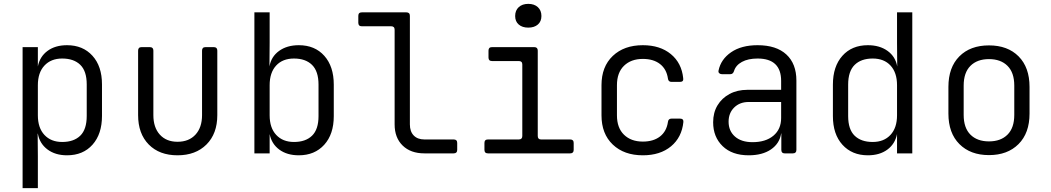

<svg xmlns="http://www.w3.org/2000/svg" viewBox="-20 -794 5440 994"><path d="M97 180V-550H176V-450Q186 -501 226 -530.5Q266 -560 327 -560Q409 -560 458.5 -505.5Q508 -451 508 -357V-194Q508 -100 459 -45Q410 10 327 10Q266 10 225.5 -20.5Q185 -51 176 -102H175L176 15V180ZM302 -59Q362 -59 395.5 -91.5Q429 -124 429 -194V-357Q429 -426 395.5 -458.5Q362 -491 302 -491Q244 -491 210 -454.5Q176 -418 176 -353V-197Q176 -132 210 -95.5Q244 -59 302 -59Z M899 10Q805 10 750 -46Q695 -102 695 -198V-532Q695 -550 713 -550H756Q774 -550 774 -532V-198Q774 -134 807.5 -97Q841 -60 899 -60Q958 -60 992 -97Q1026 -134 1026 -198V-532Q1026 -550 1044 -550H1087Q1105 -550 1105 -532V-198Q1105 -102 1049 -46Q993 10 899 10Z M1527 10Q1466 10 1426 -19.5Q1386 -49 1376 -100V0H1297V-730H1376V-573L1375 -450Q1384 -501 1425 -530.5Q1466 -560 1527 -560Q1610 -560 1659 -505Q1708 -450 1708 -356V-193Q1708 -99 1658.5 -44.5Q1609 10 1527 10ZM1502 -59Q1562 -59 1595.5 -91.5Q1629 -124 1629 -193V-356Q1629 -425 1595.5 -458Q1562 -491 1502 -491Q1443 -491 1409.5 -454.5Q1376 -418 1376 -353V-197Q1376 -132 1410 -95.5Q1444 -59 1502 -59Z M2177 0Q2106 0 2064.5 -40.5Q2023 -81 2023 -150V-640Q2023 -658 2005 -658H1853Q1835 -658 1835 -676V-712Q1835 -730 1853 -730H2084Q2102 -730 2102 -712V-150Q2102 -113 2122 -92.5Q2142 -72 2177 -72H2329Q2347 -72 2347 -54V-18Q2347 0 2329 0Z M2506 0Q2488 0 2488 -18V-54Q2488 -72 2506 -72H2666Q2684 -72 2684 -90V-460Q2684 -478 2666 -478H2527Q2509 -478 2509 -496V-532Q2509 -550 2527 -550H2746Q2764 -550 2764 -532V-90Q2764 -72 2781 -72H2932Q2950 -72 2950 -54V-18Q2950 0 2932 0ZM2715 -651Q2684 -651 2665.5 -667Q2647 -683 2647 -711Q2647 -740 2665.5 -757Q2684 -774 2715 -774Q2746 -774 2764.5 -757Q2783 -740 2783 -711Q2783 -683 2764.5 -667Q2746 -651 2715 -651Z M3308 10Q3211 10 3152.5 -45.5Q3094 -101 3094 -197V-353Q3094 -449 3152.5 -504.5Q3211 -560 3308 -560Q3397 -560 3453 -514Q3509 -468 3517 -389Q3520 -370 3500 -370H3457Q3440 -370 3438 -387Q3431 -436 3397 -462.5Q3363 -489 3308 -489Q3247 -489 3210.5 -453.5Q3174 -418 3174 -353V-197Q3174 -132 3210.5 -96.5Q3247 -61 3308 -61Q3363 -61 3397 -87.5Q3431 -114 3438 -163Q3440 -180 3457 -180H3500Q3519 -180 3518 -163Q3510 -83 3454 -36.5Q3398 10 3308 10Z M3856 10Q3770 10 3721 -37.5Q3672 -85 3672 -161Q3672 -211 3694.5 -248.5Q3717 -286 3757 -307.5Q3797 -329 3849 -329H4024V-375Q4024 -491 3902 -491Q3853 -491 3821 -473.5Q3789 -456 3780 -426Q3775 -410 3761 -410H3717Q3709 -410 3703.5 -415Q3698 -420 3700 -429Q3712 -487 3765 -523.5Q3818 -560 3902 -560Q3999 -560 4051 -512Q4103 -464 4103 -377V-18Q4103 0 4085 0H4042Q4025 0 4025 -18V-103H4024Q4016 -51 3971.5 -20.5Q3927 10 3856 10ZM3876 -58Q3944 -58 3984 -91.5Q4024 -125 4024 -183V-266H3856Q3810 -266 3781 -237.5Q3752 -209 3752 -164Q3752 -116 3785 -87Q3818 -58 3876 -58Z M4473 10Q4391 10 4341.5 -44.5Q4292 -99 4292 -193V-356Q4292 -450 4341 -505Q4390 -560 4473 -560Q4534 -560 4575 -530.5Q4616 -501 4625 -450L4624 -573V-730H4703V0H4624V-100Q4614 -49 4574 -19.5Q4534 10 4473 10ZM4498 -59Q4556 -59 4590 -95.5Q4624 -132 4624 -197V-353Q4624 -418 4590.5 -454.5Q4557 -491 4498 -491Q4438 -491 4404.5 -458Q4371 -425 4371 -356V-193Q4371 -124 4404.5 -91.5Q4438 -59 4498 -59Z M5100 9Q5004 9 4947 -48Q4890 -105 4890 -206V-344Q4890 -445 4946.5 -502Q5003 -559 5100 -559Q5197 -559 5253.5 -502Q5310 -445 5310 -344V-206Q5310 -105 5253 -48Q5196 9 5100 9ZM5100 -62Q5161 -62 5196 -97Q5231 -132 5231 -199V-351Q5231 -418 5196 -453Q5161 -488 5100 -488Q5039 -488 5004 -453Q4969 -418 4969 -351V-199Q4969 -132 5004 -97Q5039 -62 5100 -62Z"/></svg>

Font: Pitagon Sans Mono Light
Style: Regular
Weight: 300
Monospace: yes
Designer: Travis Tran
Foundry: Pitagon
Version: Version 1.001; ttfautohint (v1.8.4.7-5d5b);gftools[0.9.26]